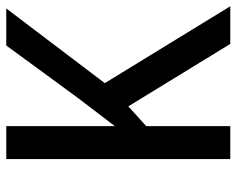

<svg xmlns="http://www.w3.org/2000/svg" viewBox="-91 -663 754 612"><g transform="rotate(-90 286.0 -357.0)"><path d="M572 0 327 -400 565 -714H447L280 -486C246 -441 216 -402 190 -368V-714H85V0H190V-268L253 -325L452 0Z"/></g></svg>

Font: Noto Sans Thai Looped SemiCondensed Medium
Style: Regular
Weight: 500
Width: 4
Designer: Sasikarn Vongin, Ben Mitchell
Foundry: The Fontpad Ltd
Version: Version 1.001